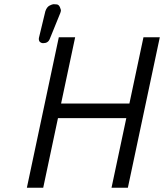

<svg xmlns="http://www.w3.org/2000/svg" viewBox="-20 -887 775 907"><path d="M166 -691.9Q162.1 -700.2 164.1 -709L194.3 -834Q201.2 -854 214.1 -860.6Q227.1 -867.2 233.4 -867.2Q239.7 -867.2 248 -866.2Q257.8 -865.2 263.2 -852.8Q268.6 -840.3 267.6 -835Q266.1 -828.6 265.1 -826.2L215.3 -703.6Q207.5 -683.1 184.6 -683.1H181.6Q171.4 -684.6 166 -691.9ZM257.8 -710.9H335L268.6 -397.9H591.3L657.7 -710.9H734.9L584 0H506.8L576.7 -329.1H253.9L184.1 0H106.9Z"/></svg>

Font: Tuffy
Style: Italic
Weight: 400
Italic angle: -12°
Designer: Thatcher Ulrich, Karoly Barta and Michael Everson
Version: Version 001.271